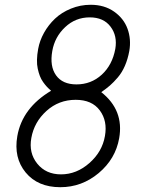

<svg xmlns="http://www.w3.org/2000/svg" viewBox="-20 -761 593 796"><path d="M356 -741.2Q412.6 -741.2 452.9 -712.9Q493.2 -684.6 508.8 -641.4Q524.4 -598.1 516.1 -549.8Q509.8 -515.6 497.8 -488Q485.8 -460.4 468.3 -439.9Q450.7 -419.4 436 -406.7Q421.4 -394 399.9 -378.9Q494.6 -304.2 474.1 -188Q459 -102.1 389.2 -43.5Q319.3 15.1 230 15.1Q136.7 15.1 86.4 -45.9Q36.1 -106.9 51.8 -196.8Q72.3 -313.5 191.9 -384.8Q182.1 -393.1 174.6 -401.1Q167 -409.2 158.7 -420.9Q150.4 -432.6 145.3 -446Q140.1 -459.5 136.5 -476.1Q132.8 -492.7 133.3 -513.4Q133.8 -534.2 138.2 -558.1Q144.5 -592.8 162.6 -625.2Q180.7 -657.7 208 -683.6Q235.4 -709.5 274.2 -725.3Q313 -741.2 356 -741.2ZM352.1 -689Q293 -689 250 -648.4Q207 -607.9 196.8 -549.8Q185.5 -486.3 212.4 -448.7Q239.3 -411.1 296.9 -411.1Q357.9 -411.1 401.9 -451.4Q445.8 -491.7 458 -558.1Q467.3 -612.3 438.2 -650.6Q409.2 -689 352.1 -689ZM293.9 -347.2Q223.6 -347.2 172.6 -301Q121.6 -254.9 109.9 -189Q98.6 -127 134.5 -82.5Q170.4 -38.1 232.9 -38.1Q297.4 -38.1 350.6 -85Q403.8 -131.8 415 -196.8Q426.3 -259.3 393.8 -303.2Q361.3 -347.2 293.9 -347.2Z"/></svg>

Font: Stilu Light
Style: Italic
Weight: 300
Italic angle: -10°
Designer: Genilson Lima Santos
Foundry: Genilson Lima Santos
Version: Version 1.200;PS 001.200;hotconv 1.0.88;makeotf.lib2.5.64775